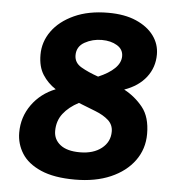

<svg xmlns="http://www.w3.org/2000/svg" viewBox="-52 -756 745 813"><g transform="rotate(5 321.0 -350.0)"><path d="M296 8Q207 8 151 -16.5Q95 -41 69.5 -81.5Q44 -122 44 -170Q44 -236 81.5 -288.5Q119 -341 182 -366Q148 -388 126.5 -421.5Q105 -455 105 -506Q105 -561 137.5 -606.5Q170 -652 231 -680Q292 -708 376 -708Q446 -708 495 -686.5Q544 -665 570 -629.5Q596 -594 596 -550Q596 -495 563.5 -453Q531 -411 471 -390Q518 -365 551 -324Q584 -283 584 -211Q584 -147 548 -97.5Q512 -48 447.5 -20Q383 8 296 8ZM253 -517Q253 -485 283 -467.5Q313 -450 356 -435Q401 -454 425.5 -478Q450 -502 450 -530Q450 -559 423.5 -575Q397 -591 359 -591Q319 -591 286 -572.5Q253 -554 253 -517ZM195 -190Q195 -154 223.5 -131.5Q252 -109 307 -109Q364 -109 399 -136.5Q434 -164 434 -208Q434 -237 413 -256Q392 -275 357.5 -288.5Q323 -302 285 -317Q243 -295 219 -264Q195 -233 195 -190Z"/></g></svg>

Font: Asap Expanded Expanded Regular
Style: Bold Italic
Weight: 700
Width: 7
Italic angle: -6°
Designer: Pablo Cosgaya
Foundry: Omnibus-Type
Version: Version 3.001; ttfautohint (v1.8.4.7-5d5b)